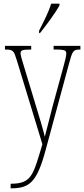

<svg xmlns="http://www.w3.org/2000/svg" viewBox="-20 -786 458 1046"><path d="M193 -619V-606H198C236 -653 285 -721 304 -756V-766H259C245 -721 223 -678 193 -619ZM38 215V240H39C141 240 181 208 229 30L354 -432C374 -506 377 -516 413 -516H418V-536H272V-516H290C338 -516 341 -508 341 -494C341 -479 334 -454 326 -424L265 -201C249 -134 233 -78 224 -41C216 -77 196 -143 171 -225L111 -423C100 -459 92 -484 92 -495C92 -512 101 -516 147 -516H150V-536H7V-516H8C53 -516 55 -511 73 -453L211 0C160 169 153 215 38 215Z"/></svg>

Font: Noto Serif Devanagari ExtraCondensed Thin
Style: Regular
Weight: 100
Width: 2
Designer: Universal Thirst, Indian Type Foundry and the Monotype Design Team
Foundry: Monotype Imaging Inc.
Version: Version 2.004